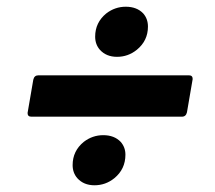

<svg xmlns="http://www.w3.org/2000/svg" viewBox="-20 -611 640 571"><path d="M328 -442Q296 -442 277 -463Q263 -479 263 -502Q263 -544 296 -571Q322 -591 354 -591Q387 -591 406 -571Q420 -555 420 -532Q420 -490 387 -463Q361 -442 328 -442ZM521 -264H73Q62 -264 62 -275L79 -374Q82 -387 94 -387H542Q553 -387 553 -376L536 -277Q533 -264 521 -264ZM261 -60Q229 -60 210 -81Q196 -97 196 -120Q196 -162 229 -189Q255 -209 287 -209Q320 -209 339 -189Q353 -173 353 -151Q353 -108 320 -81Q294 -60 261 -60Z"/></svg>

Font: YamahaIndonesia935. App
Style: Bold Italic
Weight: 700
Italic angle: -10°
Designer: Dalton Maag Ltd
Foundry: Dalton Maag Ltd
Version: Version 1.002; January 01, 2024; Regular/Italic